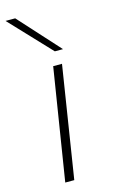

<svg xmlns="http://www.w3.org/2000/svg" viewBox="-122 -837 523 884"><g transform="rotate(-15 139.5 -395.0)"><path d="M117 0H74L159 -532H201ZM184 -596 1 -790H47L223 -596Z"/></g></svg>

Font: Georama ExtraExtended ExtraLight
Style: Italic
Weight: 200
Width: 8
Italic angle: -9°
Designer: Jean-Baptiste Levee
Foundry: Production Type
Version: Version 1.000